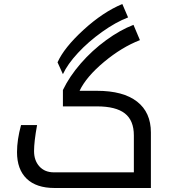

<svg xmlns="http://www.w3.org/2000/svg" viewBox="-20 -938 848 958"><path d="M64.9 -179.2Q64.9 -240.2 85 -314H165Q149.9 -231 149.9 -184.1Q149.9 -137.2 176.5 -107.7Q203.1 -78.1 249 -78.1H647.9V-262.2Q647.9 -336.9 603 -372.1Q558.1 -407.2 463.9 -407.2H293.9V-488.8Q326.2 -556.2 382.8 -621.3Q439.5 -686.5 509.5 -737.5Q579.6 -788.6 646 -814L678.2 -737.8Q587.4 -702.6 499 -628.9Q410.6 -555.2 377 -484.9H463.9Q594.7 -484.9 663.8 -431.2Q732.9 -377.4 732.9 -276.9V0H252Q161.1 0 113 -46.4Q64.9 -92.8 64.9 -179.2ZM267.1 -627Q299.8 -700.2 396.5 -788.8Q493.2 -877.4 590.3 -918L619.1 -851.1Q557.6 -827.6 489.3 -778.8Q420.9 -730 368.9 -673.8Q316.9 -617.7 293.9 -567.9Z"/></svg>

Font: DroidArabicKufi
Style: Regular
Weight: 400
Designer: Pascal Zoghbi
Foundry: Ascender Corporation
Version: Version 1.00